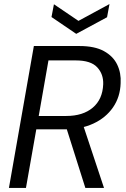

<svg xmlns="http://www.w3.org/2000/svg" viewBox="-20 -927 620 947"><path d="M24 0 147 -700H372Q447 -700 492.5 -675Q538 -650 558 -608.5Q578 -567 575 -517Q573 -449 537.5 -397.5Q502 -346 440.5 -317.5Q379 -289 297 -289H159L108 0ZM401 0 302 -313H389L493 0ZM171 -355H307Q389 -355 437.5 -396Q486 -437 489 -511Q491 -561 459.5 -595Q428 -629 354 -629H219ZM520 -907 508 -842 356 -760 234 -843 246 -906 367 -824Z"/></svg>

Font: DM Sans 28pt
Style: Italic
Weight: 400
Italic angle: -10°
Version: Version 4.004;gftools[0.9.30]